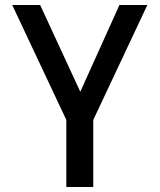

<svg xmlns="http://www.w3.org/2000/svg" viewBox="-20 -750 640 770"><path d="M246 0V-269L29 -730H141L302 -382L459 -730H571L354 -269V0Z"/></svg>

Font: Tiny SemiBold
Style: Regular
Weight: 600
Designer: Philipp Nurullin, Konstantin Bulenkov
Foundry: JetBrains
Version: Version 2.251; ttfautohint (v1.8.4.7-5d5b)